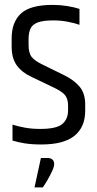

<svg xmlns="http://www.w3.org/2000/svg" viewBox="-20 -594 401 796"><path d="M28.3 -434.8Q28.3 -502.3 66.9 -538Q105.5 -573.7 198.6 -573.7Q229.6 -573.7 258.9 -568.9Q288.3 -564.1 309.5 -557.1V-491.2Q289 -498.4 260.7 -503.9Q232.3 -509.4 201.1 -509.4Q158.7 -509.4 136.4 -500.9Q114.2 -492.5 106.4 -475.3Q98.5 -458.1 98.5 -432.7V-407.3Q98.5 -374 111.5 -357.6Q124.5 -341.2 157.4 -325.8L243.2 -283.6Q284.5 -264 308.9 -236Q333.2 -207.9 333.2 -161.5V-134.9Q333.2 -67.2 288.8 -31.1Q244.4 5 151.6 5Q111.7 5 82.7 0.3Q53.7 -4.4 31.8 -11.2V-77.4Q53.2 -70.3 82.5 -64.9Q111.8 -59.5 146.7 -59.5Q214.2 -59.5 238.2 -79.9Q262.2 -100.2 262.2 -136.2V-156.3Q262.2 -184.1 249.6 -199.7Q236.9 -215.4 198.1 -233.4L112 -274.5Q71.7 -292.9 50 -322.4Q28.3 -351.9 28.3 -400.9ZM149.6 61H177.5Q189.4 61 197 67.1Q204.6 73.3 204.6 86.7Q204.6 97.6 195.6 116.5Q186.7 135.5 175.9 154Q165 172.4 157.6 182.8H123.1Z"/></svg>

Font: Khand Variable Light
Style: Regular
Weight: 300
Designer: Satya Rajpurohit
Foundry: Indian Type Foundry
Version: Version 3.000